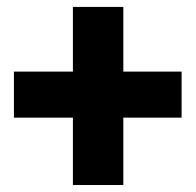

<svg xmlns="http://www.w3.org/2000/svg" viewBox="-20 -609 569 558"><path d="M191.9 -71.3V-267.1H20.5V-400.9H191.9V-588.9H338.4V-400.9H507.8V-267.1H338.4V-71.3Z"/></svg>

Font: Roboto Slab ExtraBold
Style: Regular
Weight: 800
Designer: Google
Version: Version 2.001; ttfautohint (v1.8.3)